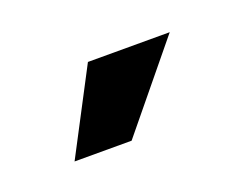

<svg xmlns="http://www.w3.org/2000/svg" viewBox="-36 -751 260 204"><g transform="rotate(-20 94.0 -649.0)"><path d="M22.5 -601H87L164.5 -695.5H72Z"/></g></svg>

Font: Anybody ExtraCondensed
Style: Bold
Weight: 700
Width: 2
Version: Version 1.113;gftools[0.9.25]